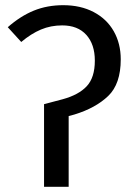

<svg xmlns="http://www.w3.org/2000/svg" viewBox="-20 -721 506 741"><path d="M150 -319 222 -338Q284 -355 315 -388.5Q346 -422 346 -487Q346 -550 313 -586.5Q280 -623 220 -623Q176 -623 138 -607Q100 -591 62 -559L10 -616Q59 -659 110.5 -680Q162 -701 224 -701Q291 -701 341.5 -674.5Q392 -648 419 -600.5Q446 -553 446 -492Q446 -397 397.5 -350.5Q349 -304 267 -279L245 -273V0H150Z"/></svg>

Font: FiraGOUPP
Style: Medium
Weight: 400
Designer: bBox Type
Foundry: bBox Type GmbH
Version: Version 1.001